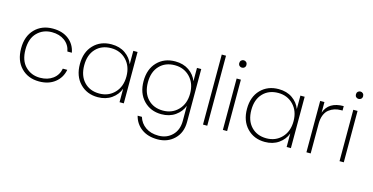

<svg xmlns="http://www.w3.org/2000/svg" viewBox="-93 -1218 3807 1960"><g transform="rotate(15 1810.0 -238.0)"><path d="M54 -272Q54 -400 127 -475Q200 -550 317 -550Q419 -550 484.5 -499Q550 -448 566 -362H519Q506 -432 451.5 -472Q397 -512 317 -512Q224 -512 162 -450Q100 -388 100 -272Q100 -155 162 -93Q224 -31 317 -31Q397 -31 451.5 -71Q506 -111 519 -181H566Q550 -96 484 -44Q418 8 317 8Q200 8 127 -67.5Q54 -143 54 -272Z M937 -550Q1023 -550 1083 -508Q1143 -466 1167 -401V-543H1212V0H1167V-143Q1143 -77 1082.5 -34.5Q1022 8 937 8Q822 8 748.5 -68.5Q675 -145 675 -272Q675 -399 748 -474.5Q821 -550 937 -550ZM1167 -272Q1167 -379 1103.5 -445Q1040 -511 943 -511Q843 -511 782 -447Q721 -383 721 -272Q721 -161 782 -96.5Q843 -32 943 -32Q1040 -32 1103.5 -98Q1167 -164 1167 -272Z M1610 -550Q1696 -550 1756 -508.5Q1816 -467 1840 -402V-543H1885V17Q1885 130 1814.5 198Q1744 266 1638 266Q1536 266 1469 217Q1402 168 1381 85H1426Q1446 150 1501 188.5Q1556 227 1638 227Q1725 227 1782.5 170Q1840 113 1840 17V-142Q1816 -77 1755.5 -34.5Q1695 8 1610 8Q1495 8 1421.5 -68.5Q1348 -145 1348 -272Q1348 -399 1421 -474.5Q1494 -550 1610 -550ZM1840 -272Q1840 -379 1776.5 -445Q1713 -511 1616 -511Q1516 -511 1455 -447Q1394 -383 1394 -272Q1394 -161 1455 -96.5Q1516 -32 1616 -32Q1713 -32 1776.5 -98Q1840 -164 1840 -272Z M2049 0V-740H2094V0Z M2259 0V-543H2304V0ZM2244 -703Q2244 -720 2255 -731Q2266 -742 2282 -742Q2298 -742 2309 -731Q2320 -720 2320 -703Q2320 -685 2309 -674.5Q2298 -664 2282 -664Q2266 -664 2255 -674.5Q2244 -685 2244 -703Z M2703 -550Q2789 -550 2849 -508Q2909 -466 2933 -401V-543H2978V0H2933V-143Q2909 -77 2848.5 -34.5Q2788 8 2703 8Q2588 8 2514.5 -68.5Q2441 -145 2441 -272Q2441 -399 2514 -474.5Q2587 -550 2703 -550ZM2933 -272Q2933 -379 2869.5 -445Q2806 -511 2709 -511Q2609 -511 2548 -447Q2487 -383 2487 -272Q2487 -161 2548 -96.5Q2609 -32 2709 -32Q2806 -32 2869.5 -98Q2933 -164 2933 -272Z M3187 -313V0H3142V-543H3187V-431Q3229 -554 3388 -554V-507H3373Q3336 -507 3304.5 -497Q3273 -487 3245.5 -465.5Q3218 -444 3202.5 -405Q3187 -366 3187 -313Z M3492 0V-543H3537V0ZM3477 -703Q3477 -720 3488 -731Q3499 -742 3515 -742Q3531 -742 3542 -731Q3553 -720 3553 -703Q3553 -685 3542 -674.5Q3531 -664 3515 -664Q3499 -664 3488 -674.5Q3477 -685 3477 -703Z"/></g></svg>

Font: Poppins ExtraLight
Style: Regular
Weight: 275
Designer: Ninad Kale (Devanagari), Jonny Pinhorn (Latin)
Foundry: Indian Type Foundry
Version: Version 3.200;PS 1.000;hotconv 16.6.54;makeotf.lib2.5.65590